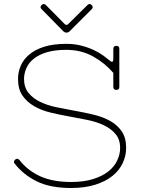

<svg xmlns="http://www.w3.org/2000/svg" viewBox="-20 -929 705 959"><path d="M335 -20Q397 -20 443 -34Q489 -48 519.5 -71.5Q550 -95 565 -126.5Q580 -158 580 -190Q580 -232 557.5 -259Q535 -286 499.5 -303Q464 -320 418.5 -329.5Q373 -339 325 -347.5Q277 -356 231.5 -367Q186 -378 150 -399Q114 -420 92 -452Q70 -484 70 -535Q70 -569 83.5 -600.5Q97 -632 126 -656.5Q155 -681 200.5 -695.5Q246 -710 311 -710Q352 -710 386.5 -701Q421 -692 448.5 -679Q476 -666 496.5 -651Q517 -636 530 -625Q540 -617 543 -622Q546 -627 546 -635V-685Q546 -700 561 -700Q576 -700 576 -685V-495Q576 -480 561 -480Q546 -480 546 -495V-565Q504 -614 445 -647Q386 -680 311 -680Q254 -680 214 -668Q174 -656 148.5 -635.5Q123 -615 111.5 -588Q100 -561 100 -535Q100 -493 122 -465.5Q144 -438 180 -420.5Q216 -403 261.5 -393.5Q307 -384 355 -375.5Q403 -367 448.5 -356Q494 -345 530 -325Q566 -305 588 -273Q610 -241 610 -190Q610 -151 593 -114.5Q576 -78 542 -50.5Q508 -23 456 -6.5Q404 10 335 10Q230 10 163 -23.5Q96 -57 55 -110Q44 -120 55 -131Q65 -141 76 -131Q118 -77 181 -48.5Q244 -20 335 -20ZM303 -809Q312 -800 321 -809L417 -904Q427 -914 438 -904Q448 -893 438 -883L328 -773Q321 -766 312 -766Q303 -766 295 -774L188 -883Q177 -893 188 -904Q198 -914 209 -904Z"/></svg>

Font: Nixie One
Style: Regular
Weight: 400
Designer: Jovanny Lemonad
Foundry: Jovanny Lemonad
Version: Version 1.000 2011 initial release